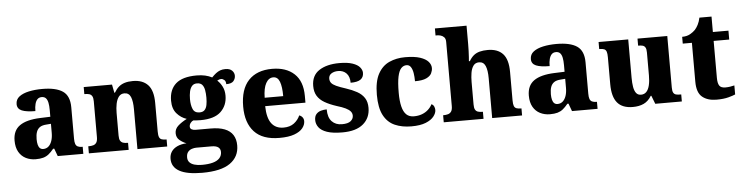

<svg xmlns="http://www.w3.org/2000/svg" viewBox="-54 -1036 5990 1548"><g transform="rotate(-5 2941.0 -262.0)"><path d="M200 10Q157 10 121 -8Q85 -26 64 -62.5Q43 -99 43 -154Q43 -236 98.5 -275Q154 -314 265 -318L347 -321V-375Q347 -410 342 -434.5Q337 -459 325 -472Q313 -485 291 -485Q270 -485 257 -472Q244 -459 237.5 -435Q231 -411 231 -377Q158 -377 121.5 -392.5Q85 -408 85 -446Q85 -484 114.5 -506.5Q144 -529 193 -539.5Q242 -550 301 -550Q412 -550 467 -512.5Q522 -475 522 -382V-128Q522 -101 527.5 -85.5Q533 -70 546.5 -63.5Q560 -57 582 -57H586V0H379L356 -62H347Q325 -35 305.5 -19.5Q286 -4 261.5 3Q237 10 200 10ZM268 -67Q293 -67 310.5 -82.5Q328 -98 337.5 -126Q347 -154 347 -191V-264L310 -261Q276 -259 257 -246Q238 -233 229.5 -209.5Q221 -186 221 -151Q221 -124 226 -105Q231 -86 241.5 -76.5Q252 -67 268 -67Z M631 0V-57H634Q657 -57 673 -62Q689 -67 698 -81.5Q707 -96 707 -125V-415Q707 -442 699 -456Q691 -470 676 -474.5Q661 -479 639 -479H636V-536H865L878 -469H883Q900 -498 920.5 -515.5Q941 -533 969 -541.5Q997 -550 1035 -550Q1114 -550 1156.5 -504.5Q1199 -459 1199 -358V-128Q1199 -97 1205 -82Q1211 -67 1225 -62Q1239 -57 1261 -57H1265V0H1024V-322Q1024 -387 1009.5 -422Q995 -457 958 -457Q929 -457 912.5 -435.5Q896 -414 889 -379.5Q882 -345 882 -305V-122Q882 -94 890 -80.5Q898 -67 912.5 -62Q927 -57 949 -57H953V0Z M1528 236Q1405 236 1344 202Q1283 168 1283 102Q1283 68 1299.5 43.5Q1316 19 1347.5 4.5Q1379 -10 1422 -12Q1393 -23 1367.5 -44Q1342 -65 1342 -101Q1342 -135 1369.5 -160Q1397 -185 1441 -208Q1394 -223 1361 -261.5Q1328 -300 1328 -365Q1328 -454 1382 -502Q1436 -550 1551 -550Q1589 -550 1619.5 -543Q1650 -536 1675 -523Q1692 -541 1708.5 -554Q1725 -567 1743.5 -574Q1762 -581 1786 -581Q1822 -581 1840 -563Q1858 -545 1858 -521Q1858 -497 1842 -478Q1826 -459 1783 -459Q1783 -483 1770.5 -493.5Q1758 -504 1746 -504Q1737 -504 1728 -501Q1719 -498 1713 -494Q1737 -473 1753 -441Q1769 -409 1769 -368Q1769 -289 1716.5 -238.5Q1664 -188 1551 -188Q1541 -188 1521.5 -189Q1502 -190 1493 -191Q1481 -187 1470.5 -173.5Q1460 -160 1460 -144Q1460 -128 1473 -121Q1486 -114 1505 -114H1625Q1695 -114 1739.5 -96.5Q1784 -79 1806 -44.5Q1828 -10 1828 40Q1828 132 1754.5 184Q1681 236 1528 236ZM1530 172Q1584 172 1620 162Q1656 152 1674.5 131.5Q1693 111 1693 82Q1693 57 1675.5 43.5Q1658 30 1620 30H1497Q1481 30 1462 36Q1443 42 1430 57.5Q1417 73 1417 102Q1417 126 1431 141.5Q1445 157 1471 164.5Q1497 172 1530 172ZM1549 -251Q1576 -251 1590 -265.5Q1604 -280 1609 -306Q1614 -332 1614 -365Q1614 -399 1609 -426.5Q1604 -454 1590 -470Q1576 -486 1548 -486Q1522 -486 1507.5 -469.5Q1493 -453 1487 -425.5Q1481 -398 1481 -364Q1481 -316 1495 -283.5Q1509 -251 1549 -251Z M2173 10Q2037 10 1970 -62.5Q1903 -135 1903 -266Q1903 -407 1970.5 -478.5Q2038 -550 2161 -550Q2275 -550 2340.5 -489Q2406 -428 2406 -309V-255H2080Q2082 -159 2116 -114.5Q2150 -70 2213 -70Q2265 -70 2298 -95Q2331 -120 2347 -157Q2364 -151 2373.5 -138Q2383 -125 2383 -107Q2383 -78 2361.5 -51Q2340 -24 2294 -7Q2248 10 2173 10ZM2232 -323Q2232 -399 2216.5 -440Q2201 -481 2165 -481Q2128 -481 2105.5 -440.5Q2083 -400 2082 -323Z M2683 10Q2604 10 2558 -6Q2512 -22 2492 -49Q2472 -76 2472 -108Q2472 -139 2487 -156Q2502 -173 2525 -179.5Q2548 -186 2572 -186Q2572 -120 2603 -88Q2634 -56 2684 -56Q2734 -56 2755.5 -74Q2777 -92 2777 -117Q2777 -137 2764.5 -152Q2752 -167 2725.5 -180Q2699 -193 2655 -206Q2597 -225 2558.5 -247.5Q2520 -270 2500 -302.5Q2480 -335 2480 -383Q2480 -468 2542 -508.5Q2604 -549 2706 -549Q2772 -549 2812.5 -535Q2853 -521 2871 -499Q2889 -477 2889 -454Q2889 -419 2864 -401Q2839 -383 2783 -383Q2783 -433 2757.5 -459.5Q2732 -486 2690 -486Q2658 -486 2636 -472Q2614 -458 2614 -431Q2614 -411 2625 -396.5Q2636 -382 2664 -369Q2692 -356 2742 -340Q2791 -324 2829 -303Q2867 -282 2888 -250Q2909 -218 2909 -170Q2909 -88 2851.5 -39Q2794 10 2683 10Z M3241 10Q3165 10 3107 -15.5Q3049 -41 3017 -101.5Q2985 -162 2985 -267Q2985 -375 3018.5 -436.5Q3052 -498 3109.5 -524Q3167 -550 3238 -550Q3313 -550 3358.5 -535Q3404 -520 3425 -496Q3446 -472 3446 -444Q3446 -424 3435.5 -402Q3425 -380 3393.5 -365Q3362 -350 3301 -350Q3301 -386 3296 -416.5Q3291 -447 3278.5 -466Q3266 -485 3244 -485Q3219 -485 3200.5 -465.5Q3182 -446 3172 -399Q3162 -352 3162 -268Q3162 -202 3173 -157.5Q3184 -113 3207 -91Q3230 -69 3268 -69Q3304 -69 3333.5 -80Q3363 -91 3384.5 -111Q3406 -131 3417 -154Q3432 -147 3438 -133Q3444 -119 3444 -105Q3444 -80 3423 -53Q3402 -26 3357.5 -8Q3313 10 3241 10Z M3503 0V-57H3506Q3527 -57 3543.5 -62Q3560 -67 3569.5 -81.5Q3579 -96 3579 -125V-644Q3579 -670 3566.5 -682.5Q3554 -695 3538.5 -699Q3523 -703 3512 -703H3498V-760H3754V-610Q3754 -583 3753 -555.5Q3752 -528 3750.5 -505.5Q3749 -483 3748 -473H3756Q3772 -501 3792.5 -518Q3813 -535 3841.5 -542.5Q3870 -550 3907 -550Q3987 -550 4029 -504.5Q4071 -459 4071 -358V-128Q4071 -97 4077 -82Q4083 -67 4097 -62Q4111 -57 4133 -57H4137V0H3895V-322Q3895 -387 3880 -422Q3865 -457 3828 -457Q3798 -457 3782 -434.5Q3766 -412 3760.5 -377Q3755 -342 3755 -305V-122Q3755 -94 3762.5 -80.5Q3770 -67 3784.5 -62Q3799 -57 3821 -57H3825V0Z M4362 10Q4319 10 4283 -8Q4247 -26 4226 -62.5Q4205 -99 4205 -154Q4205 -236 4260.5 -275Q4316 -314 4427 -318L4509 -321V-375Q4509 -410 4504 -434.5Q4499 -459 4487 -472Q4475 -485 4453 -485Q4432 -485 4419 -472Q4406 -459 4399.5 -435Q4393 -411 4393 -377Q4320 -377 4283.5 -392.5Q4247 -408 4247 -446Q4247 -484 4276.5 -506.5Q4306 -529 4355 -539.5Q4404 -550 4463 -550Q4574 -550 4629 -512.5Q4684 -475 4684 -382V-128Q4684 -101 4689.5 -85.5Q4695 -70 4708.5 -63.5Q4722 -57 4744 -57H4748V0H4541L4518 -62H4509Q4487 -35 4467.5 -19.5Q4448 -4 4423.5 3Q4399 10 4362 10ZM4430 -67Q4455 -67 4472.5 -82.5Q4490 -98 4499.5 -126Q4509 -154 4509 -191V-264L4472 -261Q4438 -259 4419 -246Q4400 -233 4391.5 -209.5Q4383 -186 4383 -151Q4383 -124 4388 -105Q4393 -86 4403.5 -76.5Q4414 -67 4430 -67Z M5033 10Q4948 10 4907.5 -39Q4867 -88 4867 -189V-407Q4867 -436 4862 -451.5Q4857 -467 4844 -473Q4831 -479 4806 -479H4803V-536H5043V-226Q5043 -183 5048.5 -151Q5054 -119 5068 -101Q5082 -83 5107 -83Q5134 -83 5151 -101Q5168 -119 5176 -152.5Q5184 -186 5184 -231V-418Q5184 -446 5176 -459Q5168 -472 5154 -475.5Q5140 -479 5122 -479H5118V-536H5359V-119Q5359 -90 5366.5 -77Q5374 -64 5388 -60.5Q5402 -57 5420 -57H5430V0H5215L5189 -67H5184Q5159 -25 5121.5 -7.5Q5084 10 5033 10Z M5710 10Q5638 10 5595 -25.5Q5552 -61 5552 -149V-464H5478V-519Q5516 -519 5542.5 -534Q5569 -549 5584 -565Q5598 -580 5610.5 -604Q5623 -628 5630 -661H5728V-536H5854V-464H5728V-165Q5728 -122 5741 -102Q5754 -82 5790 -82Q5810 -82 5828.5 -85Q5847 -88 5863 -92V-19Q5846 -11 5807 -0.5Q5768 10 5710 10Z"/></g></svg>

Font: Noto Serif Thai ExtraBold
Style: Regular
Weight: 800
Version: Version 2.001